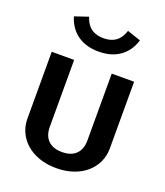

<svg xmlns="http://www.w3.org/2000/svg" viewBox="-136 -811 789 920"><g transform="rotate(20 258.5 -351.0)"><path d="M90 -695.8C106.7 -639.2 153.3 -577.5 258.3 -577.5C363.3 -577.5 410 -639.2 426.7 -695.8L357.5 -719.2C347.5 -687.5 325.8 -645.8 258.3 -645.8C190.8 -645.8 169.2 -687.5 159.2 -719.2ZM48.3 -159.2C48.3 -62.5 128.3 16.7 258.3 16.7C388.3 16.7 468.3 -62.5 468.3 -159.2V-500H354.2V-159.2C354.2 -91.7 311.7 -65 258.3 -65C205 -65 162.5 -91.7 162.5 -159.2V-500H48.3Z"/></g></svg>

Font: Boon SemiBold
Style: Regular
Weight: 600
Designer: Sungsit Sawaiwan
Foundry: FontUni
Version: Version 2.0